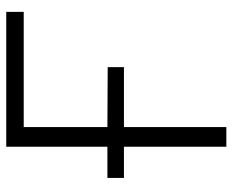

<svg xmlns="http://www.w3.org/2000/svg" viewBox="-85 -660 745 615"><g transform="rotate(-90 287.5 -352.5)"><path d="M125 0V-328H25V-381H125V-705H557V-649H188V-381L380 -380V-328H188V0Z"/></g></svg>

Font: Nunito Sans 11pt Light
Style: Regular
Weight: 300
Version: Version 3.101;gftools[0.9.27]